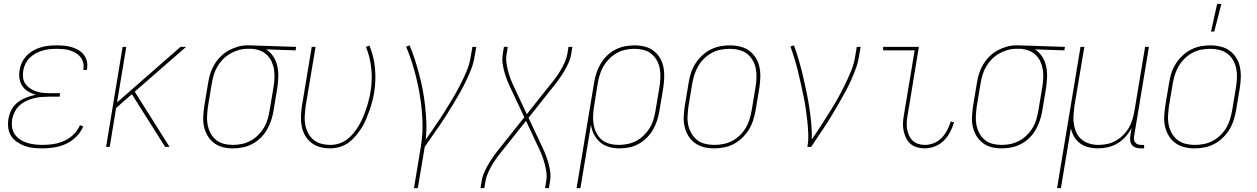

<svg xmlns="http://www.w3.org/2000/svg" viewBox="-20 -764 6540 999"><path d="M201 8Q177 8 153.5 5.5Q130 3 109 -4.5Q88 -12 69 -25Q50 -38 38 -56.5Q26 -75 23 -98.5Q20 -122 24 -146Q28 -170 40 -193Q52 -216 73 -232Q94 -248 118 -257Q142 -266 166 -271Q145 -277 126.5 -288Q108 -299 96.5 -316Q85 -333 81.5 -355Q78 -377 82 -399Q85 -420 94.5 -439.5Q104 -459 119.5 -475Q135 -491 154 -501.5Q173 -512 193.5 -518Q214 -524 234.5 -526Q255 -528 275 -528Q296 -528 315.5 -526Q335 -524 353.5 -518.5Q372 -513 388 -503.5Q404 -494 416 -479Q428 -464 432 -445Q436 -426 433 -406L432 -400H413L414 -405Q417 -422 412.5 -439Q408 -456 397.5 -468.5Q387 -481 373 -489Q359 -497 343 -502Q327 -507 309 -508.5Q291 -510 274 -510Q256 -510 237.5 -508Q219 -506 201.5 -501Q184 -496 166.5 -486.5Q149 -477 135 -463.5Q121 -450 112.5 -432.5Q104 -415 101 -397Q98 -378 100 -360Q102 -342 112 -328Q122 -314 136.5 -304Q151 -294 168 -288.5Q185 -283 203 -281Q221 -279 240 -279H293L290 -261H237Q217 -261 197 -259.5Q177 -258 157 -253Q137 -248 117.5 -239Q98 -230 82 -215.5Q66 -201 56.5 -182Q47 -163 43 -143Q40 -122 43 -101.5Q46 -81 57 -65Q68 -49 84.5 -38Q101 -27 120.5 -21Q140 -15 160.5 -12.5Q181 -10 202 -10Q230 -10 258.5 -14.5Q287 -19 314 -31Q341 -43 363 -64.5Q385 -86 396 -113L413 -106Q401 -77 377 -53Q353 -29 323.5 -15.5Q294 -2 262.5 3Q231 8 201 8Z M839 0 666 -274 584 -202 551 0H532L618 -520H637L589 -231L919 -520H948L681 -287L862 0Z M1192 8Q1164 8 1138.5 1.5Q1113 -5 1093 -20.5Q1073 -36 1060 -58Q1047 -80 1041.5 -105.5Q1036 -131 1037.5 -158.5Q1039 -186 1043 -213L1063 -333Q1067 -358 1074.5 -382Q1082 -406 1095.5 -428.5Q1109 -451 1128 -470Q1147 -489 1170 -501.5Q1193 -514 1217.5 -521Q1242 -528 1266 -528H1281L1521 -520L1518 -502L1365 -507Q1387 -493 1402 -470Q1417 -447 1423 -420Q1429 -393 1428 -364.5Q1427 -336 1423 -307L1403 -187Q1399 -162 1390.5 -137Q1382 -112 1369 -89Q1356 -66 1336 -46.5Q1316 -27 1292 -14.5Q1268 -2 1242.5 3Q1217 8 1192 8ZM1192 -10Q1215 -10 1238.5 -15Q1262 -20 1283.5 -31.5Q1305 -43 1323 -61Q1341 -79 1353.5 -100Q1366 -121 1372.5 -144Q1379 -167 1383 -190L1403 -310Q1407 -333 1408 -356Q1409 -379 1406 -400.5Q1403 -422 1394 -442Q1385 -462 1370 -477Q1355 -492 1335 -500Q1315 -508 1292 -510H1266Q1244 -510 1221.5 -503.5Q1199 -497 1178 -485Q1157 -473 1140 -455.5Q1123 -438 1111 -417.5Q1099 -397 1092.5 -375Q1086 -353 1082 -330L1062 -210Q1059 -186 1057.5 -161.5Q1056 -137 1060.5 -114Q1065 -91 1075.5 -71Q1086 -51 1103.5 -36.5Q1121 -22 1144 -16Q1167 -10 1192 -10Z M1699 8Q1672 8 1646.5 1.5Q1621 -5 1601 -20.5Q1581 -36 1568 -58Q1555 -80 1550 -106Q1545 -132 1546 -159Q1547 -186 1551 -213L1602 -520H1622L1570 -210Q1567 -186 1565.5 -161.5Q1564 -137 1568.5 -114Q1573 -91 1583.5 -71Q1594 -51 1611.5 -36.5Q1629 -22 1652 -16Q1675 -10 1700 -10Q1722 -10 1745 -17.5Q1768 -25 1787 -39.5Q1806 -54 1821 -73Q1836 -92 1848 -112.5Q1860 -133 1869 -154.5Q1878 -176 1885.5 -198Q1893 -220 1898.5 -242Q1904 -264 1908 -287Q1918 -348 1912 -407.5Q1906 -467 1884 -520L1902 -527Q1925 -472 1931 -410Q1937 -348 1927 -284Q1923 -260 1917 -236.5Q1911 -213 1902.5 -189.5Q1894 -166 1884.5 -143Q1875 -120 1861 -98Q1847 -76 1830.5 -56.5Q1814 -37 1793.5 -22Q1773 -7 1748 0.5Q1723 8 1699 8Z M2134 215 2170 -3Q2181 -71 2178 -138.5Q2175 -206 2164 -271Q2153 -336 2135.5 -399Q2118 -462 2093 -521L2111 -528Q2127 -491 2139.5 -451.5Q2152 -412 2162.5 -372Q2173 -332 2180.5 -291Q2188 -250 2192.5 -208Q2197 -166 2198.5 -123Q2200 -80 2195 -37Q2218 -71 2242 -105.5Q2266 -140 2288 -174.5Q2310 -209 2331.5 -245Q2353 -281 2372 -317.5Q2391 -354 2407 -391.5Q2423 -429 2429 -468L2438 -520H2458L2449 -468Q2444 -436 2432 -405Q2420 -374 2405.5 -344Q2391 -314 2374.5 -284.5Q2358 -255 2340.5 -226Q2323 -197 2305 -168.5Q2287 -140 2267.5 -111.5Q2248 -83 2228.5 -55.5Q2209 -28 2190 0L2154 215Z M2480 215 2486 178Q2490 154 2500.5 130.5Q2511 107 2524.5 85Q2538 63 2553 42Q2568 21 2585 1L2708 -154L2636 -307Q2626 -328 2618 -348.5Q2610 -369 2604 -391Q2598 -413 2595 -436Q2592 -459 2596 -483L2602 -520H2622L2616 -483Q2612 -460 2615 -438Q2618 -416 2623.5 -395Q2629 -374 2636.5 -354Q2644 -334 2653 -315L2721 -170L2838 -317Q2854 -336 2868.5 -355.5Q2883 -375 2895.5 -396Q2908 -417 2918 -439Q2928 -461 2932 -483L2938 -520H2958L2952 -483Q2948 -459 2937.5 -435.5Q2927 -412 2913.5 -390Q2900 -368 2885 -347Q2870 -326 2853 -306L2730 -151L2802 2Q2812 23 2820 43.5Q2828 64 2834 86Q2840 108 2843 131Q2846 154 2842 178L2836 215H2816L2822 178Q2826 155 2823 133Q2820 111 2814.5 90Q2809 69 2801.5 49Q2794 29 2785 10L2717 -135L2600 12Q2584 31 2569.5 50.5Q2555 70 2542.5 91Q2530 112 2520 134Q2510 156 2506 178L2500 215Z M2980 215 3071 -333Q3075 -358 3083 -383Q3091 -408 3104.5 -431Q3118 -454 3137.5 -473.5Q3157 -493 3181 -505.5Q3205 -518 3230.5 -523Q3256 -528 3281 -528Q3309 -528 3335 -521.5Q3361 -515 3381 -499.5Q3401 -484 3414 -462Q3427 -440 3432 -414.5Q3437 -389 3436 -361.5Q3435 -334 3431 -307L3411 -187Q3407 -162 3399 -137.5Q3391 -113 3378 -90Q3365 -67 3345.5 -47.5Q3326 -28 3302.5 -15Q3279 -2 3253.5 3Q3228 8 3203 8Q3175 8 3148.5 0.5Q3122 -7 3102.5 -24Q3083 -41 3070.5 -65Q3058 -89 3055 -116L3000 215ZM3200 -10Q3223 -10 3246.5 -15Q3270 -20 3291.5 -31.5Q3313 -43 3331 -61Q3349 -79 3361.5 -100Q3374 -121 3380.5 -144Q3387 -167 3391 -190L3411 -310Q3415 -334 3416 -358.5Q3417 -383 3413 -406Q3409 -429 3398 -449Q3387 -469 3369.5 -483.5Q3352 -498 3329 -504Q3306 -510 3281 -510Q3258 -510 3234.5 -505Q3211 -500 3190 -488.5Q3169 -477 3151 -459Q3133 -441 3120.5 -420Q3108 -399 3101 -376Q3094 -353 3090 -330L3071 -211Q3067 -187 3066 -162.5Q3065 -138 3069 -115Q3073 -92 3083.5 -71.5Q3094 -51 3111.5 -36.5Q3129 -22 3152 -16Q3175 -10 3200 -10Z M3695 8Q3668 8 3642 1.5Q3616 -5 3595.5 -20Q3575 -35 3561.5 -57Q3548 -79 3542 -105Q3536 -131 3537.5 -158.5Q3539 -186 3543 -213L3563 -333Q3567 -359 3575 -384Q3583 -409 3597.5 -432Q3612 -455 3632 -474Q3652 -493 3676 -505.5Q3700 -518 3726 -523Q3752 -528 3778 -528Q3805 -528 3831.5 -521.5Q3858 -515 3878.5 -500Q3899 -485 3912.5 -463Q3926 -441 3931.5 -415Q3937 -389 3936 -361.5Q3935 -334 3931 -307L3911 -187Q3906 -161 3898 -136Q3890 -111 3875.5 -88Q3861 -65 3841 -46Q3821 -27 3797 -14.5Q3773 -2 3747 3Q3721 8 3695 8ZM3696 -10Q3719 -10 3743 -14.5Q3767 -19 3789 -30.5Q3811 -42 3829.5 -60Q3848 -78 3860.5 -99Q3873 -120 3880 -143.5Q3887 -167 3891 -190L3911 -310Q3915 -334 3916 -358.5Q3917 -383 3912.5 -406.5Q3908 -430 3896.5 -450Q3885 -470 3867 -484Q3849 -498 3825.5 -504Q3802 -510 3777 -510Q3754 -510 3730.5 -505.5Q3707 -501 3685 -489.5Q3663 -478 3644.5 -460Q3626 -442 3613.5 -421Q3601 -400 3593.5 -376.5Q3586 -353 3582 -330L3562 -210Q3559 -186 3557.5 -161.5Q3556 -137 3561 -113.5Q3566 -90 3577.5 -70Q3589 -50 3606.5 -36Q3624 -22 3647.5 -16Q3671 -10 3696 -10Z M4181 0Q4187 -35 4185.5 -69Q4184 -103 4180.5 -136Q4177 -169 4172 -202Q4167 -235 4160 -267.5Q4153 -300 4146 -332.5Q4139 -365 4131 -397Q4123 -429 4113.5 -460Q4104 -491 4093 -522L4111 -528Q4125 -490 4136.5 -450.5Q4148 -411 4157.5 -370.5Q4167 -330 4175.5 -289.5Q4184 -249 4190.5 -207.5Q4197 -166 4201 -124Q4205 -82 4204 -39Q4228 -73 4250 -107.5Q4272 -142 4294 -176.5Q4316 -211 4336 -246.5Q4356 -282 4374 -318.5Q4392 -355 4407.5 -392.5Q4423 -430 4429 -468L4438 -520H4458L4449 -468Q4444 -437 4432.5 -406Q4421 -375 4407.5 -345Q4394 -315 4378 -285.5Q4362 -256 4345 -227Q4328 -198 4311 -169Q4294 -140 4275.5 -112Q4257 -84 4238 -56Q4219 -28 4201 0Z M4791 8Q4770 8 4750 2Q4730 -4 4716 -17Q4702 -30 4693.5 -48Q4685 -66 4681 -86.5Q4677 -107 4678.5 -128Q4680 -149 4684 -171L4739 -502H4575V-520H4761L4703 -168Q4699 -149 4698 -130.5Q4697 -112 4699.5 -94.5Q4702 -77 4709 -61Q4716 -45 4728 -33Q4740 -21 4757 -15.5Q4774 -10 4793 -10Q4816 -10 4839.5 -19.5Q4863 -29 4880 -47Q4897 -65 4908.5 -87Q4920 -109 4927 -132L4944 -127Q4936 -101 4923 -76Q4910 -51 4890 -31.5Q4870 -12 4843.5 -2Q4817 8 4791 8Z M5192 8Q5164 8 5138.5 1.5Q5113 -5 5093 -20.5Q5073 -36 5060 -58Q5047 -80 5041.5 -105.5Q5036 -131 5037.5 -158.5Q5039 -186 5043 -213L5063 -333Q5067 -358 5074.5 -382Q5082 -406 5095.5 -428.5Q5109 -451 5128 -470Q5147 -489 5170 -501.5Q5193 -514 5217.5 -521Q5242 -528 5266 -528H5281L5521 -520L5518 -502L5365 -507Q5387 -493 5402 -470Q5417 -447 5423 -420Q5429 -393 5428 -364.5Q5427 -336 5423 -307L5403 -187Q5399 -162 5390.5 -137Q5382 -112 5369 -89Q5356 -66 5336 -46.5Q5316 -27 5292 -14.5Q5268 -2 5242.5 3Q5217 8 5192 8ZM5192 -10Q5215 -10 5238.5 -15Q5262 -20 5283.5 -31.5Q5305 -43 5323 -61Q5341 -79 5353.5 -100Q5366 -121 5372.5 -144Q5379 -167 5383 -190L5403 -310Q5407 -333 5408 -356Q5409 -379 5406 -400.5Q5403 -422 5394 -442Q5385 -462 5370 -477Q5355 -492 5335 -500Q5315 -508 5292 -510H5266Q5244 -510 5221.5 -503.5Q5199 -497 5178 -485Q5157 -473 5140 -455.5Q5123 -438 5111 -417.5Q5099 -397 5092.5 -375Q5086 -353 5082 -330L5062 -210Q5059 -186 5057.5 -161.5Q5056 -137 5060.5 -114Q5065 -91 5075.5 -71Q5086 -51 5103.5 -36.5Q5121 -22 5144 -16Q5167 -10 5192 -10Z M5480 215 5602 -520H5622L5570 -210Q5567 -186 5565.5 -162Q5564 -138 5568 -115Q5572 -92 5582 -71.5Q5592 -51 5609.5 -37Q5627 -23 5649.5 -16.5Q5672 -10 5696 -10Q5718 -10 5741.5 -15Q5765 -20 5786 -32Q5807 -44 5824.5 -61.5Q5842 -79 5854 -100Q5866 -121 5872.5 -143.5Q5879 -166 5883 -189L5938 -520H5958L5881 -56Q5879 -47 5880.5 -38Q5882 -29 5887.5 -22Q5893 -15 5901.5 -12.5Q5910 -10 5919 -10H5933V8H5916Q5903 8 5891 4.5Q5879 1 5871 -8Q5863 -17 5861 -30Q5859 -43 5861 -56L5868 -99Q5856 -75 5837 -53.5Q5818 -32 5794.5 -18Q5771 -4 5744.5 2Q5718 8 5692 8Q5667 8 5643 2Q5619 -4 5600 -18Q5581 -32 5569 -52.5Q5557 -73 5552 -97L5500 215Z M6195 8Q6168 8 6142 1.5Q6116 -5 6095.5 -20Q6075 -35 6061.5 -57Q6048 -79 6042 -105Q6036 -131 6037.5 -158.5Q6039 -186 6043 -213L6063 -333Q6067 -359 6075 -384Q6083 -409 6097.5 -432Q6112 -455 6132 -474Q6152 -493 6176 -505.5Q6200 -518 6226 -523Q6252 -528 6278 -528Q6305 -528 6331.5 -521.5Q6358 -515 6378.5 -500Q6399 -485 6412.5 -463Q6426 -441 6431.5 -415Q6437 -389 6436 -361.5Q6435 -334 6431 -307L6411 -187Q6406 -161 6398 -136Q6390 -111 6375.5 -88Q6361 -65 6341 -46Q6321 -27 6297 -14.5Q6273 -2 6247 3Q6221 8 6195 8ZM6196 -10Q6219 -10 6243 -14.5Q6267 -19 6289 -30.5Q6311 -42 6329.5 -60Q6348 -78 6360.5 -99Q6373 -120 6380 -143.5Q6387 -167 6391 -190L6411 -310Q6415 -334 6416 -358.5Q6417 -383 6412.5 -406.5Q6408 -430 6396.5 -450Q6385 -470 6367 -484Q6349 -498 6325.5 -504Q6302 -510 6277 -510Q6254 -510 6230.5 -505.5Q6207 -501 6185 -489.5Q6163 -478 6144.5 -460Q6126 -442 6113.5 -421Q6101 -400 6093.5 -376.5Q6086 -353 6082 -330L6062 -210Q6059 -186 6057.5 -161.5Q6056 -137 6061 -113.5Q6066 -90 6077.5 -70Q6089 -50 6106.5 -36Q6124 -22 6147.5 -16Q6171 -10 6196 -10ZM6281 -600 6313 -744H6335L6298 -600Z"/></svg>

Font: Iosevka Term Curly Thin
Style: Italic
Weight: 100
Italic angle: -9°
Designer: Belleve Invis
Foundry: Belleve Invis
Version: Version 32.3.0